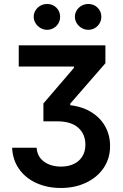

<svg xmlns="http://www.w3.org/2000/svg" viewBox="-20 -935 616 965"><path d="M287.1 -97.7Q322.3 -97.7 349.9 -110.4Q377.4 -123 393.3 -147.9Q409.2 -172.9 409.2 -208Q409.2 -260.7 373.3 -293Q337.4 -325.2 267.6 -325.2H198.2V-415L351.6 -593.8V-600.6H74.2V-707H509.8V-617.2L333 -414.1V-406.2Q396 -398.9 441.4 -369.9Q486.8 -340.8 510.3 -296.6Q533.7 -252.4 533.2 -201.2Q533.7 -140.6 502 -92.5Q470.2 -44.4 413.6 -17.3Q356.9 9.8 286.1 9.8Q217.8 9.8 162.8 -15.1Q107.9 -40 75.7 -85.9Q43.5 -131.8 41 -192.4H164.1Q167 -147.5 201.2 -122.6Q235.4 -97.7 287.1 -97.7ZM149.4 -850.6Q149.4 -868.2 158.7 -883.1Q168 -897.9 183.3 -906.5Q198.7 -915 216.8 -915Q244.6 -915 263.4 -896.5Q282.2 -877.9 282.2 -850.6Q282.2 -833 273.7 -818.1Q265.1 -803.2 250 -794.2Q234.9 -785.2 216.8 -785.2Q199.2 -785.2 183.6 -794.2Q168 -803.2 158.7 -818.4Q149.4 -833.5 149.4 -850.6ZM356.4 -850.6Q356.4 -868.2 365.7 -883.1Q375 -897.9 390.4 -906.5Q405.8 -915 423.8 -915Q451.7 -915 470.5 -896.5Q489.3 -877.9 489.3 -850.6Q489.3 -833 480.7 -818.1Q472.2 -803.2 457 -794.2Q441.9 -785.2 423.8 -785.2Q406.2 -785.2 390.6 -794.2Q375 -803.2 365.7 -818.4Q356.4 -833.5 356.4 -850.6Z"/></svg>

Font: Pretendard GOV SemiBold
Style: Regular
Weight: 600
Designer: Base glyphs from Inter by Rasmus Andersson; Hangeul glyphs from Noto Sans CJK(Source Han Sans) by Jang Soo-young and Kan
Foundry: Kil Hyung-jin
Version: Version 1.309